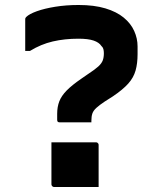

<svg xmlns="http://www.w3.org/2000/svg" viewBox="-20 -740 640 769"><path d="M375 9Q332 9 286.5 9Q241 9 197 9Q194 9 191.5 7.5Q189 6 187.5 3.5Q186 1 186 -2V-170Q230 -170 275.5 -170Q321 -170 364 -170Q368 -170 370 -168.5Q372 -167 373.5 -165Q375 -163 375 -159ZM295 -720Q357 -720 402 -706.5Q447 -693 475.5 -669.5Q504 -646 517.5 -616Q531 -586 531 -554V-523Q531 -486 523 -457.5Q515 -429 493.5 -405Q472 -381 432 -354L399 -333Q378 -319 366 -308Q354 -297 350 -285.5Q346 -274 346 -256V-250H220Q216 -250 213.5 -251Q211 -252 210 -254.5Q209 -257 209 -261V-284Q209 -312 217.5 -334Q226 -356 247 -377.5Q268 -399 306 -425L332 -443Q361 -462 374 -474Q387 -486 391.5 -498Q396 -510 396 -527Q396 -536 394 -543.5Q392 -551 386 -556Q377 -570 355 -577.5Q333 -585 294 -585Q239 -585 191.5 -574Q144 -563 100 -536H81Q81 -567 81 -598.5Q81 -630 81 -662Q81 -666 82 -668Q83 -670 85 -672Q97 -684 127.5 -695Q158 -706 201.5 -713Q245 -720 295 -720Z"/></svg>

Font: RecMonoLinear Nerd Font Mono
Style: Bold
Weight: 700
Monospace: yes
Version: Version 1.085; ttfautohint (v1.8.4.7-5d5b);Nerd Fonts 3.2.1